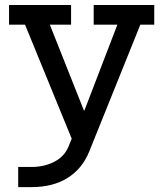

<svg xmlns="http://www.w3.org/2000/svg" viewBox="-20 -556 668 786"><path d="M363.5 -535.5H611.5V-455H554.5L345 65Q316.5 135 256.5 172.5Q196.5 210 109 210H54.5V127.5H109Q161 127.5 202.2 106.2Q243.5 85 260.5 44L298.5 -50L281 30L82.5 -455H17V-535.5H271V-455H184L353 -29.5L267.5 -103.5H358L309 -60.5L460.5 -455H363.5Z"/></svg>

Font: Hepta Slab Medium
Style: Regular
Weight: 500
Designer: Michael LaGattuta
Foundry: Michael LaGattuta
Version: Version 1.102